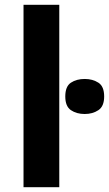

<svg xmlns="http://www.w3.org/2000/svg" viewBox="-20 -780 454 800"><path d="M227 0H78V-760H227ZM333 -451Q366 -451 390 -435.5Q414 -420 414 -378Q414 -337 390 -321Q366 -305 333 -305Q299 -305 275.5 -321Q252 -337 252 -378Q252 -420 275.5 -435.5Q299 -451 333 -451Z"/></svg>

Font: Noto IKEA Simplified Chinese
Style: Bold
Weight: 700
Designer: Monotype Design Team
Foundry: Monotype Imaging Inc.
Version: Version 1.100